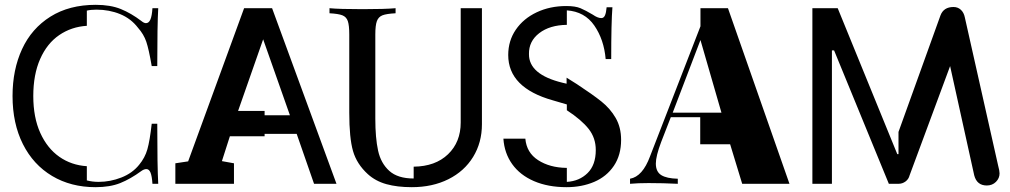

<svg xmlns="http://www.w3.org/2000/svg" viewBox="-20 -762 4187 796"><path d="M118 -364Q118 -275 147 -211Q176 -147 226 -112Q276 -77 340 -73V-14Q363 -8 389 -8Q437 -8 483 -26Q529 -44 557 -79Q581 -108 591 -143Q601 -178 609 -249H632Q632 -71 636 0H612Q610 -32 604 -46.5Q598 -61 587 -61Q577 -61 566 -53Q521 -20 478.5 -3Q436 14 376 14Q274 14 196 -32.5Q118 -79 75 -164.5Q32 -250 32 -364Q32 -473 71.5 -558.5Q111 -644 189 -693Q267 -742 377 -742Q438 -742 481 -724.5Q524 -707 566 -675Q577 -666 585 -666Q597 -666 603.5 -681Q610 -696 612 -728H636Q632 -660 632 -488H609Q597 -558 586.5 -589Q576 -620 552 -647Q523 -685 478 -703.5Q433 -722 380 -722Q357 -722 340 -718V-655Q276 -651 225.5 -616.5Q175 -582 146.5 -517.5Q118 -453 118 -364Z M707 -85 760 -93 992 -728H1108L1375 0H1282L1210 -207H1077V-197H933L900 -94L950 -85V0H707ZM1077 -302V-284H1182L1071 -599L967 -302Z M1428 -295V-619Q1428 -657 1422 -674.5Q1416 -692 1399.5 -698.5Q1383 -705 1346 -707V-728Q1386 -724 1483 -724Q1576 -724 1620 -728V-707Q1582 -705 1565.5 -698.5Q1549 -692 1542.5 -674.5Q1536 -657 1536 -619V-270Q1536 -190 1547.5 -137.5Q1559 -85 1594 -53.5Q1629 -22 1695 -22V-71Q1785 -72 1837.5 -122.5Q1890 -173 1890 -254V-728H1978V-247Q1978 -171 1941.5 -111.5Q1905 -52 1839 -19Q1773 14 1687 14Q1627 14 1582 1.5Q1537 -11 1505 -40Q1459 -82 1443.5 -136Q1428 -190 1428 -295Z M2173 -538Q2172 -453 2312 -419L2329 -415V-440L2372 -413Q2436 -371 2473 -341.5Q2510 -312 2532.5 -273Q2555 -234 2555 -182Q2555 -119 2525 -74.5Q2495 -30 2443.5 -8Q2392 14 2329 14Q2252 14 2194 -11Q2136 -36 2103.5 -81.5Q2071 -127 2067 -187H2158Q2163 -129 2211 -98Q2259 -67 2328 -66H2330V-8Q2382 -11 2416 -44.5Q2450 -78 2450 -140Q2450 -190 2420.5 -227.5Q2391 -265 2330 -305V-329L2272 -346Q2087 -398 2087 -534Q2087 -593 2118.5 -639Q2150 -685 2205 -711Q2260 -737 2328 -737Q2365 -737 2386.5 -728Q2408 -719 2438 -701Q2458 -687 2473 -687Q2483 -687 2488 -698Q2493 -709 2495 -732H2519Q2514 -670 2514 -517H2491Q2484 -598 2444 -656Q2404 -714 2330 -719V-659Q2259 -658 2215.5 -624.5Q2172 -591 2173 -538Z M2769 -295H2971L2884 -596ZM2592 -21Q2644 -30 2675 -114L2884 -653V-728H2998L3253 0H3057L3007 -164H2883V-276H2761L2721 -173Q2699 -115 2699 -84Q2699 -50 2721.5 -36Q2744 -22 2790 -21V0Q2729 -3 2669 -3Q2624 -3 2592 0Z M3438 -553H3429V0H3348V-728H3453L3700 -123H3705V-215L3879 -698Q3892 -733 3933 -733Q3951 -733 3963.5 -721.5Q3976 -710 3980 -690L4118 -76Q4124 -54 4124 -43Q4124 -23 4109 -8Q4094 7 4071 7Q4030 7 4019 -35L3919 -488L3751 -35Q3747 -19 3734 -9.5Q3721 0 3705 0H3665Z"/></svg>

Font: Hjärnsläpp Display
Style: Regular
Weight: 400
Designer: Baptiste Guesnon
Foundry: Bloom Type
Version: Version 1.000